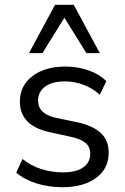

<svg xmlns="http://www.w3.org/2000/svg" viewBox="-20 -773 521 802"><path d="M240 9Q183 9 132 -7Q81 -23 48 -52L74 -109Q110 -80 153.5 -66.5Q197 -53 242 -53Q299 -53 328 -74Q357 -95 357 -131Q357 -159 338 -175.5Q319 -192 278 -201L187 -221Q63 -248 63 -349Q63 -415 115.5 -455Q168 -495 253 -495Q303 -495 348.5 -479.5Q394 -464 424 -434L397 -377Q368 -404 329.5 -418.5Q291 -433 253 -433Q197 -433 168 -411Q139 -389 139 -353Q139 -297 213 -281L304 -262Q368 -248 401 -217.5Q434 -187 434 -135Q434 -68 381 -29.5Q328 9 240 9ZM101 -551 210 -753H288L397 -551H341L249 -699L157 -551Z"/></svg>

Font: Nunito Sans
Style: Regular
Weight: 400
Designer: Vernon Adams
Foundry: Vernon Adams
Version: Version 3.101; ttfautohint (v1.8.4.7-5d5b);gftools[0.9.27]